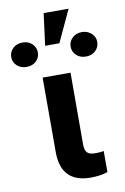

<svg xmlns="http://www.w3.org/2000/svg" viewBox="-163 -900 624 959"><g transform="rotate(-10 149.5 -420.0)"><path d="M0 0ZM209 -528.3 208.5 -165Q208.5 -135.7 220 -123Q231.4 -110.4 263.2 -110.4Q284.7 -110.4 304.2 -114.3V-7.3Q266.1 5.4 218.8 5.4Q69.8 5.4 67.4 -145.5V-528.3ZM128.4 -844.7H254.9L179.7 -682.6H107.4ZM-69.3 -656.2Q-69.3 -681.6 -50.5 -700Q-31.7 -718.3 -1.5 -718.3Q28.8 -718.3 47.4 -700Q65.9 -681.6 65.9 -656.2Q65.9 -630.9 47.4 -612.8Q28.8 -594.7 -1.5 -594.7Q-31.2 -594.7 -50.3 -612.5Q-69.3 -630.4 -69.3 -656.2ZM231.9 -656.2Q231.9 -682.1 251.2 -700.2Q270.5 -718.3 299.3 -718.3Q327.6 -718.3 347.4 -700.4Q367.2 -682.6 367.2 -656.2Q367.2 -630.9 348.4 -612.5Q329.6 -594.2 299.3 -594.2Q269 -594.2 250.5 -612.5Q231.9 -630.9 231.9 -656.2Z"/></g></svg>

Font: Roboto
Style: Bold
Weight: 700
Designer: Google
Version: Version 2.134; 2016; ttfautohint (v1.6)